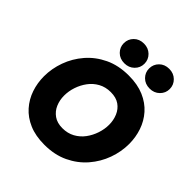

<svg xmlns="http://www.w3.org/2000/svg" viewBox="-259 -1158 1342 1342"><g transform="rotate(45 412.5 -486.5)"><path d="M640 -788Q595 -788 566.5 -816.5Q538 -845 538 -885Q538 -926 566.5 -954.5Q595 -983 640 -983Q684 -983 713 -954.5Q742 -926 742 -885Q742 -845 713 -816.5Q684 -788 640 -788ZM390 -788Q345 -788 316.5 -816.5Q288 -845 288 -885Q288 -926 316.5 -954.5Q345 -983 390 -983Q434 -983 463 -954.5Q492 -926 492 -885Q492 -845 463 -816.5Q434 -788 390 -788ZM397 10Q310 10 246 -17.5Q182 -45 140 -92.5Q98 -140 77.5 -200.5Q57 -261 57 -327Q57 -403 84 -478Q111 -553 164 -614.5Q217 -676 294.5 -713Q372 -750 473 -750Q560 -750 624 -722.5Q688 -695 730 -647.5Q772 -600 792.5 -539.5Q813 -479 813 -413Q813 -337 786 -262Q759 -187 706 -125.5Q653 -64 575.5 -27Q498 10 397 10ZM405 -161Q456 -161 496 -183Q536 -205 563 -241.5Q590 -278 604.5 -322Q619 -366 619 -409Q619 -454 602.5 -493Q586 -532 552.5 -555.5Q519 -579 466 -579Q415 -579 375 -557Q335 -535 308 -498.5Q281 -462 266.5 -418.5Q252 -375 252 -331Q252 -286 268.5 -247.5Q285 -209 319 -185Q353 -161 405 -161Z"/></g></svg>

Font: Be Vietnam Pro Black
Style: Italic
Weight: 900
Italic angle: -12°
Designer: Lam Bao, Tony Le, Vietanh Nguyen
Foundry: Yellow Type Foundry
Version: Version 1.002; ttfautohint (v1.8.3)